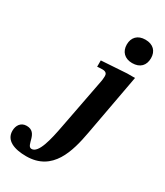

<svg xmlns="http://www.w3.org/2000/svg" viewBox="-405 -789 953 1109"><g transform="rotate(30 72.0 -234.0)"><path d="M-37 230C139 230 182 69 207 -68L282 -476H230L60 -465V-423C60 -423 77 -425 94 -425C121 -425 126 -411 126 -398C126 -381 123 -365 123 -365L58 -26C39 76 15 178 -31 178C-71 178 -42 76 -121 76C-160 76 -179 107 -179 142C-179 206 -117 230 -37 230ZM224 -542C277 -542 305 -573 305 -621C305 -667 277 -698 224 -698C173 -698 144 -667 144 -620C144 -573 174 -542 224 -542Z"/></g></svg>

Font: STIX Two Text
Style: Bold Italic
Weight: 700
Italic angle: -12°
Designer: Ross Mills, John Hudson & Paul Hanslow, Tiro Typeworks Ltd; with prior portions MicroPress Inc. and Coen Hoffman, Elsevi
Foundry: Tiro Typeworks Ltd
Version: Version 2.13 b171